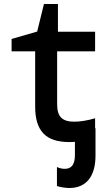

<svg xmlns="http://www.w3.org/2000/svg" viewBox="-20 -701 540 961"><path d="M326 10C335 10 345 10 355 9V75C355 125 336 144 304 144C291 144 278 141 265 135V230C278 235 307 240 327 240C413 240 458 180 458 78V-60L456 -59V-109C415 -97 380 -92 352 -92C293 -92 266 -115 266 -179V-444H456V-542H270V-681H200L166 -543L38 -506V-444H156V-167C156 -44 211 10 326 10Z"/></svg>

Font: Noto Sans Mono ExtraCondensed SemiBold
Style: Regular
Weight: 600
Width: 2
Designer: Monotype Design Team
Foundry: Monotype Imaging Inc.
Version: Version 2.014